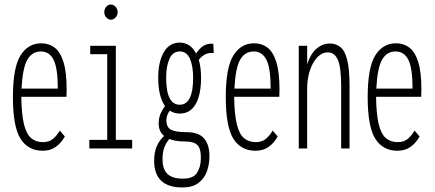

<svg xmlns="http://www.w3.org/2000/svg" viewBox="-20 -655 1918 847"><path d="M168 10Q104 10 70.5 -43Q37 -96 37 -227Q37 -357 70.5 -410.5Q104 -464 162 -464Q196 -464 221 -445Q246 -426 260 -381.5Q274 -337 274 -259Q274 -249 273.5 -242.5Q273 -236 273 -228H74Q75 -152 85.5 -108Q96 -64 117 -46Q138 -28 169 -28Q197 -28 214 -42.5Q231 -57 244 -79L266 -53Q250 -24 226 -7Q202 10 168 10ZM75 -264H235Q235 -354 216.5 -391Q198 -428 160 -428Q122 -428 101 -392.5Q80 -357 75 -264Z M374 0V-38H453V-416H378V-453H491V-38H563V0ZM469 -568Q458 -568 449 -578Q440 -588 440 -601Q440 -615 448.5 -625Q457 -635 469 -635Q481 -635 490 -625Q499 -615 499 -601Q499 -588 490 -578Q481 -568 469 -568Z M773 -154Q748 -154 729 -167Q714 -147 714 -124Q714 -94 734 -83Q754 -72 802 -72Q857 -72 880.5 -44Q904 -16 904 34Q904 70 892.5 101.5Q881 133 855 152.5Q829 172 785 172Q660 172 660 54Q660 15 672.5 -12Q685 -39 704 -55Q680 -75 680 -110Q680 -133 687.5 -151.5Q695 -170 708 -187Q678 -229 678 -312Q678 -382 702.5 -424.5Q727 -467 773 -467Q820 -467 845 -419Q861 -443 878.5 -453.5Q896 -464 921 -462L923 -421Q884 -426 857 -391Q867 -357 867 -312Q867 -237 843 -195.5Q819 -154 773 -154ZM773 -193Q832 -193 832 -312Q832 -363 818 -395.5Q804 -428 773 -428Q742 -428 727.5 -395.5Q713 -363 713 -312Q713 -193 773 -193ZM785 133Q832 134 849 107.5Q866 81 866 44Q867 3 852 -14Q837 -31 793 -31Q753 -31 727 -42Q712 -24 704.5 -3.5Q697 17 697 47Q697 92 719 112.5Q741 133 785 133Z M1107 10Q1043 10 1009.5 -43Q976 -96 976 -227Q976 -357 1009.5 -410.5Q1043 -464 1101 -464Q1135 -464 1160 -445Q1185 -426 1199 -381.5Q1213 -337 1213 -259Q1213 -249 1212.5 -242.5Q1212 -236 1212 -228H1013Q1014 -152 1024.5 -108Q1035 -64 1056 -46Q1077 -28 1108 -28Q1136 -28 1153 -42.5Q1170 -57 1183 -79L1205 -53Q1189 -24 1165 -7Q1141 10 1107 10ZM1014 -264H1174Q1174 -354 1155.5 -391Q1137 -428 1099 -428Q1061 -428 1040 -392.5Q1019 -357 1014 -264Z M1298 0V-453H1335V-371Q1349 -416 1375.5 -439.5Q1402 -463 1435 -463Q1462 -463 1481.5 -447.5Q1501 -432 1511.5 -391.5Q1522 -351 1522 -277V0H1485V-274Q1485 -358 1470.5 -391Q1456 -424 1426 -424Q1401 -424 1380.5 -403Q1360 -382 1347.5 -345.5Q1335 -309 1335 -263V0Z M1733 10Q1669 10 1635.5 -43Q1602 -96 1602 -227Q1602 -357 1635.5 -410.5Q1669 -464 1727 -464Q1761 -464 1786 -445Q1811 -426 1825 -381.5Q1839 -337 1839 -259Q1839 -249 1838.5 -242.5Q1838 -236 1838 -228H1639Q1640 -152 1650.5 -108Q1661 -64 1682 -46Q1703 -28 1734 -28Q1762 -28 1779 -42.5Q1796 -57 1809 -79L1831 -53Q1815 -24 1791 -7Q1767 10 1733 10ZM1640 -264H1800Q1800 -354 1781.5 -391Q1763 -428 1725 -428Q1687 -428 1666 -392.5Q1645 -357 1640 -264Z"/></svg>

Font: Inconsolata ExtraCondensed Light
Style: Regular
Weight: 300
Width: 2
Monospace: yes
Designer: Raph Levien, Cyreal, Brenton Simpson
Foundry: Raph Levien, Cyreal, Google
Version: Version 3.100; ttfautohint (v1.8.4.7-5d5b)